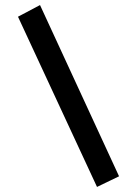

<svg xmlns="http://www.w3.org/2000/svg" viewBox="-20 -691 540 758"><path d="M138 -671 51 -625 363 47 450 5Z"/></svg>

Font: Inconsolata
Style: Bold
Weight: 700
Monospace: yes
Designer: Raph Levien, Kirill Tkachev(cyreal.org)
Foundry: Raph Levien, Kirill Tkachev(cyreal.org)
Version: Version 1.014